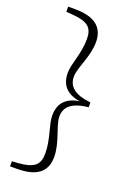

<svg xmlns="http://www.w3.org/2000/svg" viewBox="-175 -830 722 1062"><g transform="rotate(20 186.0 -299.0)"><path d="M329 -313C229 -324 194 -361 194 -417C194 -469 244 -551 244 -636C244 -721 192 -769 73 -769H32V-739L68 -736C163 -729 191 -702 191 -634C191 -550 155 -478 155 -425C155 -355 191 -300 305 -296V-302C191 -298 155 -243 155 -173C155 -119 191 -47 191 37C191 104 163 131 68 139L32 141V171H73C192 171 244 124 244 39C244 -46 194 -129 194 -181C194 -237 229 -274 329 -285Z"/></g></svg>

Font: Source Han Serif TW VF
Style: Regular
Weight: 250
Designer: Ryoko NISHIZUKA 西塚涼子 (kana & ideographs); Frank Grießhammer (Latin, Greek & Cyrillic); Wenlong ZHANG 张文龙 (bopomofo); San
Foundry: Adobe
Version: Version 2.002;hotconv 1.1.0;makeotfexe 2.6.0